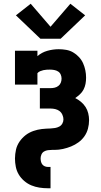

<svg xmlns="http://www.w3.org/2000/svg" viewBox="-20 -801 540 1026"><path d="M236 205Q213 205 190.5 201.5Q168 198 147.5 189.5Q127 181 109.5 166Q92 151 80.5 132Q69 113 64.5 90.5Q60 68 60 46Q60 34 61.5 22Q63 10 65.5 -1.5Q68 -13 73 -24Q78 -35 84.5 -44.5Q91 -54 99 -62.5Q107 -71 116.5 -78.5Q126 -86 136.5 -91.5Q147 -97 158 -101Q169 -105 180.5 -107.5Q192 -110 203.5 -111.5Q215 -113 227 -113.5Q239 -114 250.5 -114.5Q262 -115 274 -117Q286 -119 296.5 -124.5Q307 -130 313 -140.5Q319 -151 319 -163Q319 -175 313.5 -187.5Q308 -200 298 -207.5Q288 -215 275.5 -218Q263 -221 250 -221H193V-330H250Q261 -330 272 -332.5Q283 -335 292 -342Q301 -349 305 -359.5Q309 -370 309 -381Q309 -392 304.5 -402.5Q300 -413 290.5 -419Q281 -425 269.5 -427Q258 -429 247 -429Q238 -429 229 -428.5Q220 -428 211.5 -426Q203 -424 194.5 -420.5Q186 -417 180 -410V-349H60V-530H180V-501Q203 -521 233 -529.5Q263 -538 294 -538Q314 -538 334 -534.5Q354 -531 371 -521Q388 -511 402 -496Q416 -481 424 -463Q432 -445 436 -425.5Q440 -406 440 -386Q440 -369 437 -353Q434 -337 426.5 -322.5Q419 -308 407 -297Q395 -286 382 -277Q398 -269 412.5 -257Q427 -245 437 -229.5Q447 -214 451.5 -195.5Q456 -177 456 -159Q456 -136 450 -113.5Q444 -91 431 -72.5Q418 -54 399.5 -40.5Q381 -27 360 -18.5Q339 -10 316.5 -5Q294 0 271 0Q268 0 264.5 0Q261 0 258 0Q247 0 236 1.5Q225 3 215.5 8.5Q206 14 201.5 24.5Q197 35 197 45Q197 54 199 62.5Q201 71 206 77.5Q211 84 219 87.5Q227 91 236 91H250V205ZM196 -594 65 -719 144 -781 250 -658 356 -781 435 -719 304 -594Z"/></svg>

Font: Iosevka Slab Heavy
Style: Regular
Weight: 900
Monospace: yes
Designer: Belleve Invis
Foundry: Belleve Invis
Version: Version 11.1.0; ttfautohint (v1.8.3)